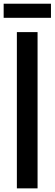

<svg xmlns="http://www.w3.org/2000/svg" viewBox="-24 -1036 300 1056"><path d="M68.8 0V-859.4H182.6V0ZM-3.9 -938V-1015.6H256.3V-938Z"/></svg>

Font: Antonio SemiBold
Style: Regular
Weight: 600
Designer: Vernon Adams
Foundry: Vernon Adams
Version: Version 1.002